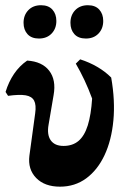

<svg xmlns="http://www.w3.org/2000/svg" viewBox="-20 -698 488 728"><path d="M207.6 9.8Q149.1 9.8 117 -23.3Q85 -56.4 91.5 -107.7L113.4 -268.4Q117.9 -299.9 109.4 -316.3Q100.9 -332.6 77.2 -336.6Q53.5 -340.5 10.6 -334.6L1.1 -349.4Q12.8 -387.7 33.3 -418Q53.8 -448.2 83 -468.3Q139.7 -464.7 166.6 -429.8Q193.4 -394.8 183.3 -337.7L164.3 -225.9Q157.3 -187.6 172.3 -166.1Q187.3 -144.7 220.9 -144.7Q255.3 -144.7 277.9 -163.8Q300.4 -183 312.9 -222.9Q325.3 -262.7 329.3 -324.2Q315.8 -361 300.2 -394.2Q284.6 -427.3 267.4 -456.7L284 -473Q319 -461.8 349 -444.3Q379.1 -426.7 401.6 -404Q417 -316.4 409.9 -241.1Q402.7 -165.7 376.3 -109.5Q349.8 -53.3 306.9 -21.7Q263.9 9.8 207.6 9.8ZM305.6 -551.9Q277.1 -551.9 262.1 -568.5Q247.1 -585.2 247.1 -611.6Q247.1 -640.6 265.1 -659.4Q283.2 -678.2 313.3 -678.2Q341.4 -678.2 356.4 -661.6Q371.4 -645 371.4 -618.6Q371.4 -589.5 353.4 -570.7Q335.3 -551.9 305.6 -551.9ZM127.5 -551.9Q99.4 -551.9 84.3 -568.5Q69.3 -585.2 69.3 -611.6Q69.3 -640.6 87.4 -659.4Q105.4 -678.2 135.6 -678.2Q163.7 -678.2 178.7 -661.6Q193.7 -645 193.7 -618.6Q193.7 -589.5 175.6 -570.7Q157.6 -551.9 127.5 -551.9Z"/></svg>

Font: Alegreya
Style: Regular
Weight: 400
Designer: Juan Pablo del Peral
Foundry: Huerta Tipografica
Version: Version 2.009